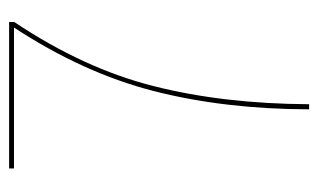

<svg xmlns="http://www.w3.org/2000/svg" viewBox="-162 -554 715 432"><g transform="rotate(-90 196.0 -337.5)"><path d="M166.5 0H178Q179 -193 218.8 -350Q258.5 -507 363 -663.5V-675H33.5V-664H352H350.5Q248 -507.5 207.5 -349Q167 -190.5 166.5 0Z"/></g></svg>

Font: Anybody UltraCondensed Thin Thin
Style: Regular
Weight: 250
Version: Version 1.111